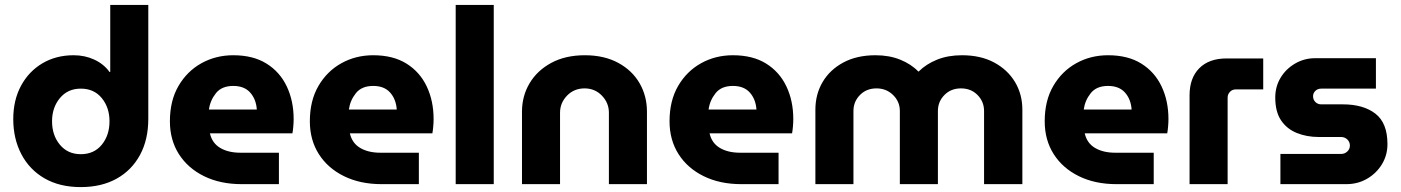

<svg xmlns="http://www.w3.org/2000/svg" viewBox="-20 -750 5706 782"><path d="M309 12Q393 12 454.5 -22Q516 -56 550 -118.5Q584 -181 584 -266V-730H429V-457H426Q403 -489 364.5 -507Q326 -525 280 -525Q208 -525 152.5 -492Q97 -459 65.5 -400.5Q34 -342 34 -265Q34 -185 67 -122Q100 -59 161.5 -23.5Q223 12 309 12ZM309 -122Q256 -122 224 -160.5Q192 -199 192 -256Q192 -312 224 -350.5Q256 -389 309 -389Q363 -389 394.5 -350.5Q426 -312 426 -256Q426 -199 394.5 -160.5Q363 -122 309 -122Z M964 0Q877 0 811 -32.5Q745 -65 708.5 -122.5Q672 -180 672 -256Q672 -340 707 -400Q742 -460 800.5 -492.5Q859 -525 930 -525Q1011 -525 1065.5 -491Q1120 -457 1148 -398Q1176 -339 1176 -265Q1176 -251 1174.5 -234Q1173 -217 1171 -207H835Q844 -167 877 -147.5Q910 -128 959 -128H1116V0ZM831 -304H1026Q1023 -346 999 -373Q975 -400 930 -400Q883 -400 859.5 -370.5Q836 -341 831 -304Z M1534 0Q1447 0 1381 -32.5Q1315 -65 1278.5 -122.5Q1242 -180 1242 -256Q1242 -340 1277 -400Q1312 -460 1370.5 -492.5Q1429 -525 1500 -525Q1581 -525 1635.5 -491Q1690 -457 1718 -398Q1746 -339 1746 -265Q1746 -251 1744.5 -234Q1743 -217 1741 -207H1405Q1414 -167 1447 -147.5Q1480 -128 1529 -128H1686V0ZM1401 -304H1596Q1593 -346 1569 -373Q1545 -400 1500 -400Q1453 -400 1429.5 -370.5Q1406 -341 1401 -304Z M1836 0V-730H1991V0Z M2106 0V-295Q2106 -359 2137 -411Q2168 -463 2225.5 -494Q2283 -525 2362 -525Q2441 -525 2498 -494Q2555 -463 2585 -411Q2615 -359 2615 -295V0H2460V-291Q2460 -331 2431.5 -360.5Q2403 -390 2361 -390Q2318 -390 2289.5 -360.5Q2261 -331 2261 -291V0Z M2999 0Q2912 0 2846 -32.5Q2780 -65 2743.5 -122.5Q2707 -180 2707 -256Q2707 -340 2742 -400Q2777 -460 2835.5 -492.5Q2894 -525 2965 -525Q3046 -525 3100.5 -491Q3155 -457 3183 -398Q3211 -339 3211 -265Q3211 -251 3209.5 -234Q3208 -217 3206 -207H2870Q2879 -167 2912 -147.5Q2945 -128 2994 -128H3151V0ZM2866 -304H3061Q3058 -346 3034 -373Q3010 -400 2965 -400Q2918 -400 2894.5 -370.5Q2871 -341 2866 -304Z M3301 0V-303Q3301 -366 3330.5 -416Q3360 -466 3415 -495.5Q3470 -525 3546 -525Q3602 -525 3646.5 -507Q3691 -489 3720 -459H3722Q3752 -489 3796.5 -507Q3841 -525 3898 -525Q3974 -525 4029 -495.5Q4084 -466 4114 -416Q4144 -366 4144 -303V0H3988V-298Q3988 -336 3961.5 -363Q3935 -390 3894 -390Q3853 -390 3826.5 -363Q3800 -336 3800 -298V0H3645V-298Q3645 -336 3617.5 -363Q3590 -390 3550 -390Q3509 -390 3482.5 -363Q3456 -336 3456 -298V0Z M4527 0Q4440 0 4374 -32.5Q4308 -65 4271.5 -122.5Q4235 -180 4235 -256Q4235 -340 4270 -400Q4305 -460 4363.5 -492.5Q4422 -525 4493 -525Q4574 -525 4628.5 -491Q4683 -457 4711 -398Q4739 -339 4739 -265Q4739 -251 4737.5 -234Q4736 -217 4734 -207H4398Q4407 -167 4440 -147.5Q4473 -128 4522 -128H4679V0ZM4394 -304H4589Q4586 -346 4562 -373Q4538 -400 4493 -400Q4446 -400 4422.5 -370.5Q4399 -341 4394 -304Z M4825 0V-362Q4825 -432 4864.5 -472Q4904 -512 4976 -512H5125V-386H5014Q4999 -386 4989.5 -376Q4980 -366 4980 -352V0Z M5195 0V-123H5442Q5457 -123 5467.5 -133Q5478 -143 5478 -157Q5478 -172 5467.5 -182Q5457 -192 5442 -192H5352Q5302 -192 5261.5 -208.5Q5221 -225 5197.5 -260Q5174 -295 5174 -353Q5174 -397 5195.5 -433Q5217 -469 5254.5 -491Q5292 -513 5337 -513H5584V-389H5361Q5347 -389 5337.5 -380Q5328 -371 5328 -358Q5328 -344 5337.5 -334.5Q5347 -325 5361 -325H5449Q5533 -325 5582 -287Q5631 -249 5631 -163Q5631 -118 5608.5 -81Q5586 -44 5548 -22Q5510 0 5464 0Z"/></svg>

Font: MuseoModerno
Style: Bold
Weight: 700
Designer: Pablo Cosgaya, Héctor Gatti, Marcela Romero, and the Authors of The MuseoModerno Project.
Foundry: Omnibus-Type Team
Version: Version 1.001